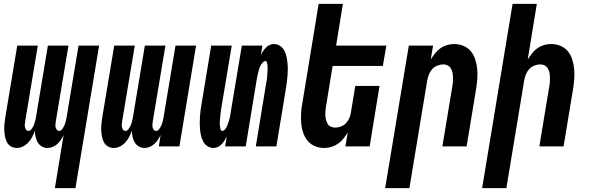

<svg xmlns="http://www.w3.org/2000/svg" viewBox="-20 -755 3040 990"><path d="M263 215 308 -59Q302 -46 294 -34Q286 -22 275.5 -12.5Q265 -3 251.5 2.5Q238 8 225 8Q209 8 195.5 0Q182 -8 174.5 -21Q167 -34 163.5 -49.5Q160 -65 160 -81Q154 -65 146.5 -50Q139 -35 127 -21.5Q115 -8 99 0Q83 8 67 8Q50 8 36.5 0Q23 -8 16 -21.5Q9 -35 6 -50.5Q3 -66 2 -82.5Q1 -99 3 -115.5Q5 -132 7 -148L69 -520H175L110 -131Q109 -123 108 -115Q107 -107 108.5 -100Q110 -93 114.5 -86.5Q119 -80 127 -80Q135 -80 141 -87.5Q147 -95 151 -102.5Q155 -110 157.5 -118Q160 -126 162 -134Q164 -142 165.5 -150Q167 -158 168 -166L227 -520H333L268 -131Q267 -123 266 -115Q265 -107 266.5 -100Q268 -93 272.5 -86.5Q277 -80 285 -80Q293 -80 299 -87.5Q305 -95 309 -102.5Q313 -110 315.5 -118Q318 -126 320 -134Q322 -142 323.5 -150Q325 -158 326 -166L385 -520H491L369 215Z M567 8Q550 8 536.5 0Q523 -8 516 -21.5Q509 -35 506 -50.5Q503 -66 502 -82.5Q501 -99 503 -115.5Q505 -132 507 -148L569 -520H675L610 -131Q609 -123 608 -115Q607 -107 608.5 -100Q610 -93 614.5 -86.5Q619 -80 627 -80Q635 -80 641 -87.5Q647 -95 651 -102.5Q655 -110 657.5 -118Q660 -126 662 -134Q664 -142 665.5 -150Q667 -158 668 -166L727 -520H833L768 -131Q767 -123 766 -115Q765 -107 766.5 -100Q768 -93 772.5 -86.5Q777 -80 785 -80Q793 -80 799 -87.5Q805 -95 809 -102.5Q813 -110 815.5 -118Q818 -126 820 -134Q822 -142 823.5 -150Q825 -158 826 -166L885 -520H991L905 0H799L808 -59Q802 -46 794 -34Q786 -22 775.5 -12.5Q765 -3 751.5 2.5Q738 8 725 8Q709 8 695.5 0Q682 -8 674.5 -21Q667 -34 663.5 -49.5Q660 -65 660 -81Q654 -65 646.5 -50Q639 -35 627 -21.5Q615 -8 599 0Q583 8 567 8Z M1081 8Q1064 8 1050 -1Q1036 -10 1028.5 -24Q1021 -38 1017 -54Q1013 -70 1011.5 -87Q1010 -104 1010 -121Q1010 -138 1011 -155Q1012 -172 1014.5 -189Q1017 -206 1020 -223L1069 -520H1175L1123 -209Q1122 -203 1121 -197.5Q1120 -192 1119.5 -186.5Q1119 -181 1118 -175Q1117 -169 1116.5 -163.5Q1116 -158 1115.5 -152.5Q1115 -147 1114.5 -141.5Q1114 -136 1113.5 -130Q1113 -124 1113 -118.5Q1113 -113 1114 -107.5Q1115 -102 1115.5 -96.5Q1116 -91 1118 -85.5Q1120 -80 1126 -80Q1133 -80 1138.5 -86Q1144 -92 1147.5 -98.5Q1151 -105 1153.5 -111.5Q1156 -118 1158 -124.5Q1160 -131 1162 -138Q1164 -145 1165.5 -151.5Q1167 -158 1168 -165Q1169 -172 1170 -179L1227 -520H1333L1325 -470Q1329 -480 1335.5 -490Q1342 -500 1350.5 -509Q1359 -518 1370 -523Q1381 -528 1392 -528Q1409 -528 1423 -519Q1437 -510 1445 -496Q1453 -482 1456.5 -466Q1460 -450 1462 -433Q1464 -416 1464 -399Q1464 -382 1462.5 -365Q1461 -348 1459 -331Q1457 -314 1454 -297L1405 0H1299L1350 -311Q1351 -317 1352 -322.5Q1353 -328 1354 -333.5Q1355 -339 1356 -345Q1357 -351 1357.5 -356.5Q1358 -362 1358 -367.5Q1358 -373 1358.5 -378.5Q1359 -384 1359.5 -390Q1360 -396 1360 -401.5Q1360 -407 1359.5 -412.5Q1359 -418 1358.5 -423.5Q1358 -429 1356 -434.5Q1354 -440 1348 -440Q1341 -440 1335.5 -434Q1330 -428 1326 -421.5Q1322 -415 1319.5 -408.5Q1317 -402 1315 -395.5Q1313 -389 1311.5 -382Q1310 -375 1308.5 -368.5Q1307 -362 1305.5 -355Q1304 -348 1303 -341L1247 0H1141L1149 -50Q1144 -40 1137.5 -30Q1131 -20 1122.5 -11Q1114 -2 1103 3Q1092 8 1081 8Z M1652 8Q1626 8 1603.5 -1.5Q1581 -11 1566 -29.5Q1551 -48 1543 -71.5Q1535 -95 1533 -120.5Q1531 -146 1532.5 -172Q1534 -198 1539 -223L1623 -735H1748L1713 -520H1972L1954 -415H1695L1661 -206Q1659 -195 1658 -183Q1657 -171 1657.5 -159.5Q1658 -148 1661 -137Q1664 -126 1669.5 -116.5Q1675 -107 1685.5 -102Q1696 -97 1708 -97Q1723 -97 1738.5 -103Q1754 -109 1765 -121Q1776 -133 1782 -148Q1788 -163 1790 -179L1812 -312H1937L1886 0H1761L1773 -72Q1763 -56 1751 -40.5Q1739 -25 1723 -14Q1707 -3 1688.5 2.5Q1670 8 1652 8Z M1966 215 2088 -520H2213L2201 -448Q2211 -464 2223 -479.5Q2235 -495 2250.5 -506Q2266 -517 2284.5 -522.5Q2303 -528 2321 -528Q2347 -528 2370 -518.5Q2393 -509 2408 -490.5Q2423 -472 2430.5 -448.5Q2438 -425 2440.5 -399.5Q2443 -374 2441 -348Q2439 -322 2435 -297L2386 0H2261L2313 -314Q2315 -325 2315.5 -337Q2316 -349 2315.5 -360.5Q2315 -372 2312.5 -383Q2310 -394 2304 -403.5Q2298 -413 2288 -418Q2278 -423 2266 -423Q2251 -423 2235.5 -417Q2220 -411 2209 -399Q2198 -387 2192 -372Q2186 -357 2183 -341L2091 215Z M2466 215 2623 -735H2748L2701 -448Q2711 -464 2723 -479.5Q2735 -495 2750.5 -506Q2766 -517 2784.5 -522.5Q2803 -528 2821 -528Q2847 -528 2870 -518.5Q2893 -509 2908 -490.5Q2923 -472 2930.5 -448.5Q2938 -425 2940.5 -399.5Q2943 -374 2941 -348Q2939 -322 2935 -297L2886 0H2761L2813 -314Q2815 -325 2815.5 -337Q2816 -349 2815.5 -360.5Q2815 -372 2812.5 -383Q2810 -394 2804 -403.5Q2798 -413 2788 -418Q2778 -423 2766 -423Q2751 -423 2735.5 -417Q2720 -411 2709 -399Q2698 -387 2692 -372Q2686 -357 2683 -341L2591 215Z"/></svg>

Font: Iosevka Extrabold Oblique
Style: Regular
Weight: 800
Italic angle: -9°
Monospace: yes
Designer: Belleve Invis
Foundry: Belleve Invis
Version: Version 32.5.0; ttfautohint (v1.8.4)